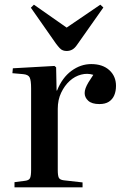

<svg xmlns="http://www.w3.org/2000/svg" viewBox="-20 -801 529 821"><path d="M42 0V-22L88 -28Q104 -30 108.5 -39.5Q113 -49 113 -75V-423Q113 -457 107 -469.5Q101 -482 79 -484L33 -488L35 -509L213 -519L220 -513L222 -414H224Q246 -469 285.5 -498Q325 -527 370 -527Q419 -527 447.5 -501Q476 -475 476 -434Q476 -411 468.5 -393.5Q461 -376 445.5 -366Q430 -356 405 -356Q373 -356 357.5 -370Q342 -384 342 -403Q342 -413 346 -424Q350 -435 358 -448.5Q366 -462 379 -481Q354 -489 327 -482Q300 -475 278 -455Q256 -435 241.5 -404.5Q227 -374 227 -336V-74Q227 -50 231.5 -41Q236 -32 253 -30L333 -21V0ZM265 -583Q257 -583 249.5 -585.5Q242 -588 235 -595.5Q228 -603 219 -615L112 -768L125 -781L265 -683L409 -781L422 -769L310 -610Q300 -595 289 -589Q278 -583 265 -583Z"/></svg>

Font: Literata 60pt Medium
Style: Regular
Weight: 500
Designer: Latin by Veronika Burian and Jose Scaglione. Greek by Irene Vlachou. Cyrillic by Vera Evstafieva.
Foundry: TypeTogether
Version: Version 3.103;gftools[0.9.29]